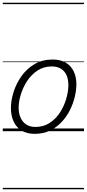

<svg xmlns="http://www.w3.org/2000/svg" viewBox="-20 -950 628 1390"><path d="M231 19Q175 19 136.5 -4.5Q98 -28 78.5 -70.5Q59 -113 59 -168Q59 -222 78 -283Q97 -344 135 -398Q173 -452 229.5 -485.5Q286 -519 362 -519Q417 -519 455 -497Q493 -475 513 -434.5Q533 -394 533 -340Q533 -298 521.5 -249.5Q510 -201 486.5 -153.5Q463 -106 426.5 -67Q390 -28 341.5 -4.5Q293 19 231 19ZM237 -31Q296 -31 341 -61Q386 -91 415.5 -137.5Q445 -184 460 -236.5Q475 -289 475 -333Q475 -376 461.5 -406Q448 -436 421 -452.5Q394 -469 355 -469Q297 -469 252.5 -440Q208 -411 177.5 -365Q147 -319 131 -267Q115 -215 115 -171Q115 -128 129.5 -96.5Q144 -65 171 -48Q198 -31 237 -31ZM0 410H588V420H0ZM0 -20H588V0H0ZM0 -505H588V-500H0ZM0 -930H588V-920H0Z"/></svg>

Font: Playwrite DE LA Guides
Style: Regular
Weight: 400
Designer: Veronika Burian, José Scaglione
Foundry: TypeTogether
Version: Version 1.003